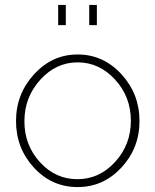

<svg xmlns="http://www.w3.org/2000/svg" viewBox="-20 -749 630 779"><path d="M247 -647H216V-729H247ZM373 -647H342V-729H373ZM295 10Q190 10 117.5 -69Q45 -148 45 -258Q45 -368 118.5 -448Q192 -528 295 -528Q399 -528 472.5 -448Q546 -368 546 -258Q546 -148 472.5 -69Q399 10 295 10ZM143 -425Q79 -354 79 -257Q79 -160 142 -91Q205 -22 294 -22Q383 -22 447 -92Q511 -162 511 -259Q511 -356 447 -426Q383 -496 295 -496Q207 -496 143 -425Z"/></svg>

Font: Raleway
Style: ExtraLight
Weight: 200
Designer: Matt McInerney, Pablo Impallari, Rodrigo Fuenzalida
Foundry: Matt McInerney, Pablo Impallari, Rodrigo Fuenzalida
Version: Version 2.001